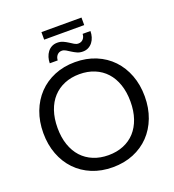

<svg xmlns="http://www.w3.org/2000/svg" viewBox="-171 -1117 1142 1257"><g transform="rotate(-20 400.0 -488.0)"><path d="M753.5 -358Q753.5 -277.5 728 -210.2Q702.5 -143 656 -94.5Q609.5 -46 544.2 -19.2Q479 7.5 400 7.5Q321 7.5 256 -19.2Q191 -46 144.5 -94.5Q98 -143 72.5 -210.2Q47 -277.5 47 -358Q47 -438.5 72.5 -505.8Q98 -573 144.5 -621.8Q191 -670.5 256 -697.5Q321 -724.5 400 -724.5Q479 -724.5 544.2 -697.5Q609.5 -670.5 656 -621.8Q702.5 -573 728 -505.8Q753.5 -438.5 753.5 -358ZM654 -358Q654 -424 636 -476.5Q618 -529 585 -565.2Q552 -601.5 505 -621Q458 -640.5 400 -640.5Q342.5 -640.5 295.5 -621Q248.5 -601.5 215.2 -565.2Q182 -529 164 -476.5Q146 -424 146 -358Q146 -292 164 -239.8Q182 -187.5 215.2 -151.2Q248.5 -115 295.5 -95.8Q342.5 -76.5 400 -76.5Q458 -76.5 505 -95.8Q552 -115 585 -151.2Q618 -187.5 636 -239.8Q654 -292 654 -358ZM261.5 -984H540.5V-931.5H261.5ZM464 -831Q475.5 -831 484.2 -835.2Q493 -839.5 499 -846.8Q505 -854 508 -863Q511 -872 511 -881H565.5Q565.5 -859.5 559.5 -839.8Q553.5 -820 541.8 -804.8Q530 -789.5 513 -780.5Q496 -771.5 474 -771.5Q451.5 -771.5 433.8 -779.8Q416 -788 400.8 -797.8Q385.5 -807.5 372 -815.8Q358.5 -824 344.5 -824Q333 -824 324.5 -819.5Q316 -815 310.2 -807.8Q304.5 -800.5 301.5 -791.5Q298.5 -782.5 298.5 -773.5H243Q243 -795 249.2 -815Q255.5 -835 267 -850.2Q278.5 -865.5 295.5 -874.5Q312.5 -883.5 334.5 -883.5Q357 -883.5 375 -875.2Q393 -867 408 -857.2Q423 -847.5 436.5 -839.2Q450 -831 464 -831Z"/></g></svg>

Font: Lato 2
Style: Regular
Weight: 400
Designer: Lukasz Dziedzic with Adam Twardoch and Botio Nikoltchev
Foundry: tyPoland Lukasz Dziedzic
Version: Version 2.015; 2015-08-06; http://www.latofonts.com/